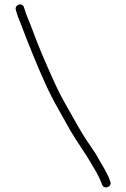

<svg xmlns="http://www.w3.org/2000/svg" viewBox="-20 -668 566 862"><path d="M51 -623C57 -602.1 61.5 -589.4 71 -567C89.8 -518.6 106.9 -472.2 132 -412C166.2 -329.9 198.9 -252.5 242 -178L297 -80C331.9 -20.4 359.9 13.8 392 70C406.4 93.3 422 120.1 432 145L439 162C448.9 185.1 484.7 169.7 475 147L469 130C456.9 104.2 441.5 76 426 51C418 35.7 408.7 20.3 398 5C370.5 -34.5 358.7 -51.8 331 -100L276 -197C254.7 -234.3 235.7 -272 219 -310C190.4 -372.7 151.2 -463.1 129 -525C111.9 -572.6 99.8 -592.9 88 -634C81.7 -659.1 44.6 -648.4 51 -623Z"/></svg>

Font: Just Breathe
Style: Regular
Weight: 400
Foundry: Cannot Into Space Fonts
Version: Version 0.72